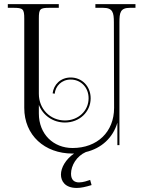

<svg xmlns="http://www.w3.org/2000/svg" viewBox="-20 -739 696 934"><path d="M418.5 136.3C406.5 140.3 384.5 148.3 364.5 148.3C343.5 148.3 325.5 138.3 325.5 106.3C325.5 65.9 352.8 20.4 397.4 0.7C474 -17.5 529.4 -69 551 -142V-33H561V-214V-572V-630C561 -678 565 -701 613 -701H639V-719H444V-701H481C529 -701 533.9 -678 534 -630L535 -214C535 -97 453 -19 333 -19C240 -19 169 -86 169 -187V-228.8C189.1 -177.4 237.7 -143 296 -143C366 -143 421 -194 421 -261C421 -319 379 -362 324 -362C274 -362 241 -327 236 -285L246 -283C250 -320 279 -352 324 -352C373 -352 411 -314 411 -261C411 -200 361 -153 296 -153C225 -153 169 -208 169 -283V-648C169 -696 174 -701 222 -701H266V-719H18V-701H44C92 -701 98 -696 98 -648V-214C98 -81 197 8 333 8C335.4 8 337.8 8 340.2 7.9C299.4 36.3 276.5 76.5 276.5 110.3C276.5 141.3 295.5 175.3 353.5 175.3C373.5 175.3 396.5 170.3 425.5 161.3Z"/></svg>

Font: FoglihtenNo04
Style: Regular
Weight: 500
Designer: gluk (gluksza@wp.pl)
Foundry: gluk (gluksza@wp.pl)
Version: Version 0.70